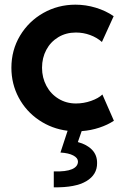

<svg xmlns="http://www.w3.org/2000/svg" viewBox="-20 -551 519 814"><path d="M310.5 133.8Q310.5 118.7 290.8 108.2Q271 97.7 236.3 95.7L266.6 3.4Q199.7 -4.9 145 -42Q90.3 -79.1 59.3 -137.2Q28.3 -195.3 28.3 -263.7Q28.3 -338.4 64.9 -399.7Q101.6 -460.9 163.8 -496.1Q226.1 -531.2 299.8 -531.2Q343.8 -531.2 386.2 -518.3Q428.7 -505.4 461.9 -482.4L412.1 -373Q390.6 -392.1 361.8 -402.6Q333 -413.1 301.8 -413.1Q259.8 -413.1 227.1 -393.3Q194.3 -373.5 176.3 -339.6Q158.2 -305.7 158.2 -263.7Q158.2 -221.7 176.8 -187Q195.3 -152.3 228.3 -132.3Q261.2 -112.3 301.8 -112.3Q335 -112.3 366.2 -123.3Q397.5 -134.3 414.1 -150.4L462.9 -39.1Q436.5 -21.5 401.1 -9.8Q365.7 2 326.2 4.9L310.1 51.3Q348.6 61.5 370.4 84.2Q392.1 106.9 391.6 140.6Q392.1 189.5 346.2 217Q300.3 244.6 208 243.2V175.8Q259.8 177.2 285.2 166.3Q310.5 155.3 310.5 133.8Z"/></svg>

Font: Reddit Sans Strawberry
Style: Bold
Weight: 700
Designer: Stephen Hutchings
Foundry: Reddit
Version: Version 1.013